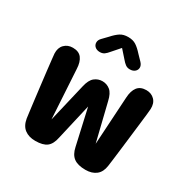

<svg xmlns="http://www.w3.org/2000/svg" viewBox="-154 -804 927 946"><g transform="rotate(30 309.5 -331.0)"><path d="M168.5 5.5Q131.5 5.5 107.8 -12.5Q84 -30.5 77.5 -68.5Q76.5 -76 73 -102.5Q69.5 -129 65 -166.2Q60.5 -203.5 55.5 -244.2Q50.5 -285 46.2 -321.8Q42 -358.5 39.2 -383.8Q36.5 -409 36 -414.5Q34.5 -447 53 -466Q71.5 -485 101 -485Q135 -485 151.2 -463.8Q167.5 -442.5 169 -403.5L185.5 -126L237 -344Q246 -384 265.5 -399.5Q285 -415 309.5 -415Q334.5 -415 353.8 -399.5Q373 -384 382 -344L434 -131L450.5 -403.5Q452.5 -442.5 469 -463.8Q485.5 -485 519 -485Q548 -485 566.2 -466.2Q584.5 -447.5 583 -414.5Q583 -409 580.2 -384.2Q577.5 -359.5 573.2 -323.8Q569 -288 564.2 -248Q559.5 -208 555 -170.8Q550.5 -133.5 547 -106Q543.5 -78.5 542 -68.5Q537 -31 514 -12.8Q491 5.5 454 5.5Q410 5.5 387 -11.8Q364 -29 356 -67.5L310 -271.5L263 -67.5Q255 -27.5 233.5 -11Q212 5.5 168.5 5.5ZM423 -591Q435 -578 435 -565Q435 -551 424.2 -541.8Q413.5 -532.5 396 -532.5Q381 -532.5 370.5 -540.5Q360 -548.5 350.5 -560L310.5 -605L271 -560Q261 -547.5 250.8 -540Q240.5 -532.5 225.5 -532.5Q208 -532.5 197.5 -541.8Q187 -551 187 -565.5Q187 -579 198.5 -591L227 -620.5Q247.5 -643.5 265.5 -655.2Q283.5 -667 310.5 -667Q338 -667 356 -655.2Q374 -643.5 394.5 -620.5Z"/></g></svg>

Font: Sono Monospace SemiBold
Style: Regular
Weight: 600
Designer: Tyler Finck
Foundry: Tyler Finck
Version: Version 2.112